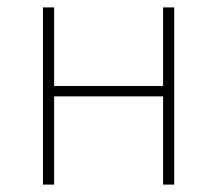

<svg xmlns="http://www.w3.org/2000/svg" viewBox="-20 -498 586 518"><path d="M96 0V-478H126V-266H420V-478H450V0H420V-238H126V0Z"/></svg>

Font: Source Sans 3 VF
Style: Regular
Weight: 200
Designer: Paul D. Hunt
Foundry: Adobe
Version: Version 3.046;hotconv 1.0.118;makeotfexe 2.5.65603